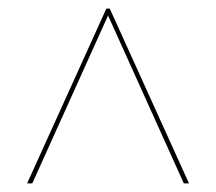

<svg xmlns="http://www.w3.org/2000/svg" viewBox="-20 -426 502 446"><path d="M419 0H407L231 -390L55 0H43L227 -406H235Z"/></svg>

Font: EauTestInfant Hairline
Style: Italic
Weight: 250
Italic angle: -12°
Designer: Christian Thalmann (Catharsis Fonts)
Version: Version 0.001;PS 000.001;hotconv 1.0.88;makeotf.lib2.5.64775